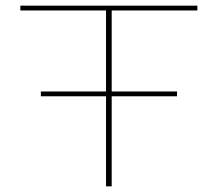

<svg xmlns="http://www.w3.org/2000/svg" viewBox="-20 -659 770 679"><path d="M124.5 -318.5V-335.5H606V-318.5ZM355 0V-639H375V0ZM52 -622V-639H678V-622Z"/></svg>

Font: Anek Latin Expanded Thin
Style: Regular
Weight: 250
Width: 7
Designer: Yesha Goshar
Foundry: Ek Type
Version: Version 1.003